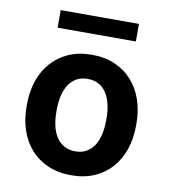

<svg xmlns="http://www.w3.org/2000/svg" viewBox="-81 -781 762 861"><g transform="rotate(10 300.0 -350.5)"><path d="M50.3 -269Q50.3 -326.7 66.9 -375.7Q83.5 -424.8 115.5 -460.9Q147.5 -497.1 193.6 -517.6Q239.7 -538.1 299.3 -538.1Q358.9 -538.1 405.3 -517.6Q451.7 -497.1 483.6 -460.9Q515.6 -424.8 532.2 -375.7Q548.8 -326.7 548.8 -269V-258.8Q548.8 -200.7 532.2 -151.6Q515.6 -102.5 483.9 -66.4Q452.1 -30.3 405.8 -10Q359.4 10.3 300.3 10.3Q240.7 10.3 194.1 -10Q147.5 -30.3 115.5 -66.4Q83.5 -102.5 66.9 -151.6Q50.3 -200.7 50.3 -258.8ZM186 -258.8Q186 -225.6 192.4 -196.5Q198.7 -167.5 212.4 -145.8Q226.1 -124 247.8 -111.3Q269.5 -98.6 300.3 -98.6Q330.1 -98.6 351.6 -111.3Q373 -124 386.5 -145.8Q399.9 -167.5 406.2 -196.5Q412.6 -225.6 412.6 -258.8V-269Q412.6 -301.3 406.2 -330.1Q399.9 -358.9 386.5 -380.9Q373 -402.8 351.6 -415.5Q330.1 -428.2 299.3 -428.2Q269 -428.2 247.6 -415.5Q226.1 -402.8 212.4 -380.9Q198.7 -358.9 192.4 -330.1Q186 -301.3 186 -269ZM482.4 -630.9H126V-710.9H482.4Z"/></g></svg>

Font: Roboto Mono
Style: Bold
Weight: 700
Designer: Google
Version: Version 2.000985; 2015; ttfautohint (v1.3)